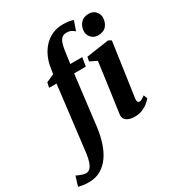

<svg xmlns="http://www.w3.org/2000/svg" viewBox="-373 -965 1260 1366"><g transform="rotate(-30 257.0 -282.0)"><path d="M124.5 -592.5Q131.5 -638 150 -678.2Q168.5 -718.5 197.5 -749.2Q226.5 -780 265.5 -797.5Q304.5 -815 352 -815Q374 -815 396 -812.2Q418 -809.5 437 -802.5L410 -725Q400 -734 384.8 -742.5Q369.5 -751 345.5 -751Q321 -751 306.2 -737.2Q291.5 -723.5 283.5 -697.2Q275.5 -671 270.5 -632L258.5 -544H356.5L344.5 -472.5H248.5L198.5 -61Q190.5 3 172.2 59.8Q154 116.5 124.2 159.2Q94.5 202 52.2 226.5Q10 251 -45.5 251Q-70.5 251.5 -94.2 247.8Q-118 244 -131 240.5L-106.5 161.5Q-101.5 164.5 -88.2 170.2Q-75 176 -59.8 180.8Q-44.5 185.5 -33 185.5Q-14 185.5 0 172.2Q14 159 23.8 132.2Q33.5 105.5 39 65L104 -472.5H43L51.5 -513L116.5 -542.5ZM468.5 10.5Q440 10.5 420 2.2Q400 -6 390.2 -21.5Q380.5 -37 383.5 -59Q386 -77.5 390.2 -107.5Q394.5 -137.5 400 -176.5Q405.5 -215.5 412 -262Q418.5 -308.5 425.5 -360Q432.5 -411.5 439.5 -465.5L383 -493L389.5 -528L574.5 -555L598.5 -542L535.5 -101.5Q533 -83.5 537.5 -74.8Q542 -66 552 -66Q562 -66 572.2 -71.5Q582.5 -77 598.5 -90L611 -59.5Q603.5 -49.5 585 -33Q566.5 -16.5 537.2 -3Q508 10.5 468.5 10.5ZM532 -621Q500 -621 478.2 -644.2Q456.5 -667.5 458 -697Q459.5 -735.5 483 -762Q506.5 -788.5 548 -788.5Q585 -788.5 605.2 -765.5Q625.5 -742.5 625 -714.5Q624.5 -676 601.8 -648.5Q579 -621 532 -621Z"/></g></svg>

Font: Merriweather 48pt ExtraBold
Style: Italic
Weight: 800
Italic angle: -7.8°
Version: Version 2.101